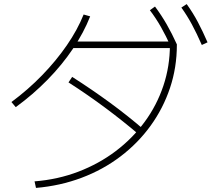

<svg xmlns="http://www.w3.org/2000/svg" viewBox="-20 -875 1040 939"><path d="M149 12Q263 3 363.5 -35.5Q464 -74 546 -136Q628 -198 687.5 -279Q747 -360 779 -455.5Q811 -551 811 -656L827 -640H329V-672H834L845 -658V-656Q845 -545 811.5 -445Q778 -345 716.5 -260Q655 -175 569.5 -110Q484 -45 379 -5.5Q274 34 156 44ZM36 -376Q117 -436 185.5 -506.5Q254 -577 306.5 -653Q359 -729 389 -804L421 -795Q390 -716 337 -637Q284 -558 212.5 -485Q141 -412 57 -351ZM664 -213Q583 -282 496.5 -346.5Q410 -411 315 -472L333 -499Q430 -437 517.5 -373Q605 -309 686 -239ZM817 -644Q791 -701 766.5 -744Q742 -787 713 -825L738 -843Q770 -800 795.5 -755.5Q821 -711 845 -658ZM967 -655Q942 -712 918.5 -755.5Q895 -799 867 -838L893 -855Q924 -812 948 -766.5Q972 -721 995 -668Z"/></svg>

Font: M PLUS 1 ExtraLight
Style: Regular
Weight: 250
Version: Version 1.001